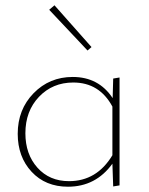

<svg xmlns="http://www.w3.org/2000/svg" viewBox="-20 -703 562 726"><path d="M326 -525 311 -512 166 -666 186 -683ZM408 -406 432 -410V-2L408 2L405 -84Q342 3 237 3Q152 3 99.5 -53.5Q47 -110 47 -197Q47 -289 107 -350.5Q167 -412 255 -412Q353 -412 406 -332ZM241 -18Q346 -18 405 -116V-300Q356 -391 257 -391Q179 -391 127.5 -337Q76 -283 76 -199Q76 -120 121.5 -69Q167 -18 241 -18Z"/></svg>

Font: EauTestInfant Extralight
Style: Regular
Weight: 250
Designer: Christian Thalmann (Catharsis Fonts)
Version: Version 0.001;PS 000.001;hotconv 1.0.88;makeotf.lib2.5.64775